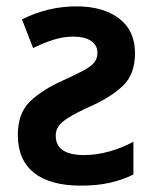

<svg xmlns="http://www.w3.org/2000/svg" viewBox="-20 -573 483 603"><path d="M220 -553Q304 -553 354 -515Q404 -477 404 -406Q404 -341 367.5 -305Q331 -269 262 -238Q218 -218 195 -203.5Q172 -189 163.5 -176Q155 -163 155 -147Q155 -86 244 -86Q283 -86 324 -97.5Q365 -109 399 -128V-25Q365 -8 325 1Q285 10 234 10Q137 10 86.5 -30.5Q36 -71 36 -149Q36 -217 74 -254Q112 -291 177 -320Q219 -339 243 -352Q267 -365 276.5 -377.5Q286 -390 286 -407Q286 -431 266 -444.5Q246 -458 210 -458Q179 -458 147.5 -448Q116 -438 84 -422L49 -512Q130 -553 220 -553Z"/></svg>

Font: Noto Sans SemiCondensed SemiBold
Style: Regular
Weight: 600
Width: 4
Designer: Monotype Design Team
Foundry: Monotype Imaging Inc.
Version: Version 2.013; ttfautohint (v1.8.4.7-5d5b)